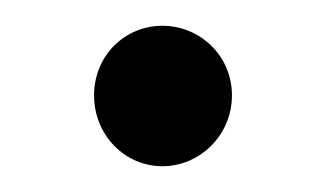

<svg xmlns="http://www.w3.org/2000/svg" viewBox="-20 -124 252 149"><path d="M53 -50C53 -19 77 5 106 5C135 5 160 -19 160 -50C160 -81 135 -104 106 -104C77 -104 53 -81 53 -50Z"/></svg>

Font: Malon Grotesk
Style: Regular
Weight: 400
Designer: Julieta Ulanovsky
Foundry: Julieta Ulanovsky
Version: Version 7.200